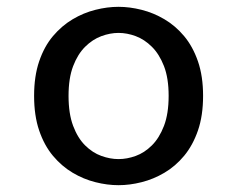

<svg xmlns="http://www.w3.org/2000/svg" viewBox="-20 -532 690 563"><path d="M327.5 11Q294.5 11 259.8 2.2Q225 -6.5 193 -25.5Q161 -44.5 135.2 -75.2Q109.5 -106 94.8 -149.5Q80 -193 80 -251Q80 -308.5 94.8 -352Q109.5 -395.5 135.2 -426Q161 -456.5 193 -475.5Q225 -494.5 259.8 -503.2Q294.5 -512 327.5 -512Q360.5 -512 395.2 -503.2Q430 -494.5 462.2 -475.5Q494.5 -456.5 520 -426Q545.5 -395.5 560.5 -352Q575.5 -308.5 575.5 -251Q575.5 -193 560.5 -149.5Q545.5 -106 520 -75.2Q494.5 -44.5 462.2 -25.5Q430 -6.5 395.2 2.2Q360.5 11 327.5 11ZM327.5 -65.5Q352.5 -65.5 378 -74.8Q403.5 -84 425.2 -105.5Q447 -127 460.8 -162.8Q474.5 -198.5 474.5 -251Q474.5 -303 460.8 -338.2Q447 -373.5 425.2 -395Q403.5 -416.5 378 -426Q352.5 -435.5 327.5 -435.5Q303 -435.5 277.2 -426Q251.5 -416.5 229.8 -395Q208 -373.5 194.5 -338.2Q181 -303 181 -251Q181 -198.5 194.5 -162.8Q208 -127 229.8 -105.5Q251.5 -84 277.2 -74.8Q303 -65.5 327.5 -65.5Z"/></svg>

Font: Trispace Thin
Style: Regular
Weight: 400
Version: Version 1.210